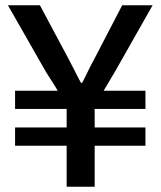

<svg xmlns="http://www.w3.org/2000/svg" viewBox="-20 -706 607 726"><path d="M232 0V-155H37V-224H232V-294H37V-363H198Q191 -376 178 -396Q165 -416 155 -432L10 -686H131L241 -480Q249 -465 257 -449Q265 -433 272.5 -418.5Q280 -404 286 -393H291Q296 -403 303.5 -418Q311 -433 319 -449.5Q327 -466 335 -480L442 -686H557L417 -439Q406 -420 393 -398.5Q380 -377 372 -363H530V-294H338V-224H530V-155H338V0Z"/></svg>

Font: Archivo SemiBold Medium
Style: Regular
Weight: 500
Version: Version 2.001